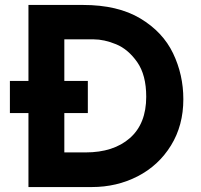

<svg xmlns="http://www.w3.org/2000/svg" viewBox="-20 -756 811 776"><path d="M721 -355Q721 -249 671 -168Q621 -87 536.5 -43.5Q452 0 351 0H95V-299H20V-429H95V-736H315Q456 -736 547 -681.5Q638 -627 679.5 -540.5Q721 -454 721 -355ZM571 -365Q571 -453 534.5 -505Q498 -557 449.5 -577Q401 -597 358 -597H240V-429H335V-299H240V-140H326Q439 -140 505 -198Q571 -256 571 -365Z"/></svg>

Font: Josefin Sans
Style: Bold
Weight: 700
Designer: Santiago Orozco
Foundry: Typemade
Version: Version 2.000